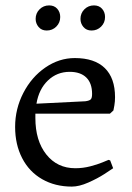

<svg xmlns="http://www.w3.org/2000/svg" viewBox="-20 -679 488 711"><path d="M259 -56Q287 -56 314 -63Q341 -70 359 -77.5Q377 -85 382 -87L388 -85L399 -56Q392 -51 366.5 -34.5Q341 -18 307 -3Q273 12 246 12Q184 12 136 -15.5Q88 -43 62 -93.5Q36 -144 36 -209Q36 -276 66.5 -335Q97 -394 148 -429Q199 -464 257 -464Q330 -464 368 -427Q406 -390 406 -319Q406 -303 403.5 -288.5Q401 -274 400 -270L387 -258H111V-242Q111 -158 151.5 -107Q192 -56 259 -56ZM321 -331Q321 -371 299.5 -392Q278 -413 238 -413Q191 -413 157.5 -381Q124 -349 115 -295L296 -304Q311 -306 316 -311Q321 -316 321 -331ZM112 -609Q112 -630 126.5 -644.5Q141 -659 162 -659Q181 -659 192 -646.5Q203 -634 203 -616Q203 -595 188.5 -580.5Q174 -566 153 -566Q134 -566 123 -579Q112 -592 112 -609ZM278 -609Q278 -630 292.5 -644.5Q307 -659 328 -659Q347 -659 358 -646.5Q369 -634 369 -616Q369 -595 354.5 -580.5Q340 -566 319 -566Q300 -566 289 -579Q278 -592 278 -609Z"/></svg>

Font: Sahitya
Style: Regular
Weight: 400
Designer: Juan Pablo del Peral
Foundry: Juan Pablo del Peral (http://www.huertatipografica.com)
Version: Version 1.001;PS 001.000;hotconv 1.0.70;makeotf.lib2.5.58329